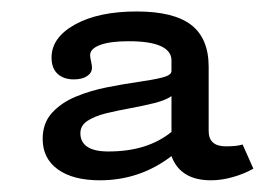

<svg xmlns="http://www.w3.org/2000/svg" viewBox="-20 -603 469 333"><path d="M153.2 -290.3Q106.5 -290.3 80.2 -309.3Q54 -328.2 54 -362.1Q54 -389.5 70.2 -407.3Q86.3 -425 111.7 -435.5Q137.1 -446 165.7 -451.6Q194.4 -457.3 219.8 -460.9Q245.2 -464.5 261.3 -468.5Q277.4 -472.6 277.4 -479.8V-498.4Q277.4 -514.5 258.9 -523Q240.3 -531.5 203.2 -531.5Q171 -531.5 153.6 -525Q136.3 -518.5 136.3 -507.3Q136.3 -504.8 137.1 -500.8Q137.9 -496.8 138.7 -492.7Q139.5 -488.7 139.5 -485.5Q139.5 -476.6 131 -471Q122.6 -465.3 108.1 -465.3Q90.3 -465.3 79.8 -475Q69.4 -484.7 69.4 -503.2Q69.4 -537.9 110.1 -560.5Q150.8 -583.1 216.9 -583.1Q281.5 -583.1 311.7 -559.7Q341.9 -536.3 341.9 -487.1V-375.8Q341.9 -349.2 371.8 -349.2Q391.1 -349.2 400.8 -352.4L419.4 -310.5Q404 -301.6 384.3 -296Q364.5 -290.3 346 -290.3Q292.7 -290.3 277.4 -332.3Q250 -311.3 219 -300.8Q187.9 -290.3 153.2 -290.3ZM167.7 -340.3Q202.4 -340.3 229.4 -348.8Q256.5 -357.3 277.4 -374.2V-436.3Q266.9 -429 247.6 -424.2Q228.2 -419.4 206 -415.3Q183.9 -411.3 164.1 -406.5Q144.4 -401.6 131.9 -393.5Q119.4 -385.5 119.4 -371.8Q119.4 -356.5 131.5 -348.4Q143.5 -340.3 167.7 -340.3Z"/></svg>

Font: Playfair 5pt SemiExpanded Light
Style: Regular
Weight: 300
Width: 6
Designer: Claus Eggers Sørensen
Foundry: Claus Eggers Sørensen
Version: Version 2.203